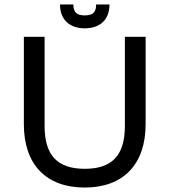

<svg xmlns="http://www.w3.org/2000/svg" viewBox="-20 -832 761 861"><path d="M360 -705C430 -705 471 -745 471 -812H411C411 -777 397 -763 360 -763C324 -763 309 -777 309 -812H249C249 -745 291 -705 360 -705ZM540 -667V-267C540 -136 483 -75 360 -75C237 -75 180 -136 180 -267V-667H87V-275C87 -95 186 9 360 9C533 9 633 -95 633 -275V-667H540Z"/></svg>

Font: Maven Pro
Style: Medium
Weight: 500
Designer: Joe Prince
Foundry: Joe Prince
Version: Version 1.003